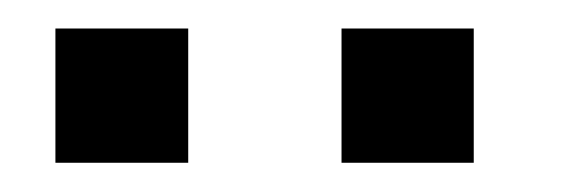

<svg xmlns="http://www.w3.org/2000/svg" viewBox="-20 -689 403 132"><path d="M305.7 -577.1V-669.4H214.8V-577.1ZM109.4 -577.1V-669.4H18.1V-577.1Z"/></svg>

Font: Ride
Style: Regular
Weight: 400
Version: Version 3.000